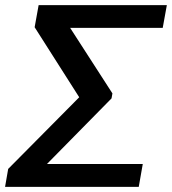

<svg xmlns="http://www.w3.org/2000/svg" viewBox="-53 -731 673 751"><path d="M-33.2 0H489.7L505.4 -89.4H111.3L108.4 -66.9L383.3 -346.2L386.7 -365.7L213.4 -634.3L210.4 -622.1H583.5L599.6 -710.9H98.1L82.5 -624.5L264.6 -338.4L269 -362.8L-21 -70.3Z"/></svg>

Font: Roboto Flex
Style: wght 500 wdth 100 opsz 14.0 GRAD 0.00 slnt -10.00 XTRA 468 XOPQ 96 YOPQ 79 YTLC 514 YTUC 712 YTAS 750 YTDE -203.00 YTFI 738
Weight: 500
Italic angle: -10°
Designer: Berlow after Robertson
Foundry: Google
Version: Version 3.100